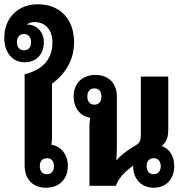

<svg xmlns="http://www.w3.org/2000/svg" viewBox="-26 -868 870 897"><path d="M189 9C251 9 291 -31 291 -93C291 -146 259 -185 214 -192C216 -205 217 -215 217 -227V-477C283 -525 320 -592 320 -670C320 -779 255 -848 150 -848C58 -848 -6 -784 -6 -691C-6 -623 32 -577 89 -577C144 -577 179 -615 179 -671C179 -718 146 -753 102 -753H99C109 -761 121 -765 135 -765C186 -765 219 -728 219 -670C219 -593 175 -542 89 -521V-95C89 -31 127 9 189 9ZM86 -633C66 -633 53 -647 53 -671C53 -695 66 -709 86 -709C106 -709 119 -695 119 -671C119 -647 107 -633 86 -633ZM193 -54C173 -54 160 -68 160 -92C160 -115 173 -129 193 -129C214 -129 226 -115 226 -92C226 -69 214 -54 193 -54Z M392 0H515C530 -37 553 -63 596 -94V-92C596 -32 634 9 692 9C751 9 788 -32 788 -92C788 -138 767 -172 730 -186C753 -206 760 -228 760 -262V-510H632V-248C632 -208 629 -201 600 -184C562 -161 537 -142 520 -120H518C520 -157 520 -186 520 -219V-417C520 -479 481 -518 420 -518C359 -518 318 -479 318 -417C318 -363 350 -324 396 -318C393 -305 392 -294 392 -279ZM415 -379C395 -379 382 -393 382 -417C382 -441 395 -455 415 -455C436 -455 448 -441 448 -417C448 -393 436 -379 415 -379ZM692 -54C672 -54 659 -68 659 -92C659 -115 672 -129 692 -129C712 -129 725 -115 725 -92C725 -68 712 -54 692 -54Z"/></svg>

Font: Noto Sans Thai Looped UI Narrow
Style: Bold
Weight: 700
Width: 4
Designer: Cadson Demak Team
Foundry: Cadson Demak Co., Ltd.
Version: Version 1.000